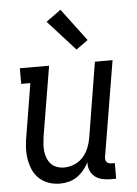

<svg xmlns="http://www.w3.org/2000/svg" viewBox="-54 -806 609 856"><g transform="rotate(-5 250.0 -378.0)"><path d="M180 8Q154 8 129.5 -0.5Q105 -9 87 -26Q69 -43 59 -66Q49 -89 45 -114.5Q41 -140 42.5 -166.5Q44 -193 49 -219L87 -450H46V-520H177L125 -208Q123 -191 121.5 -174Q120 -157 122 -141Q124 -125 130 -110Q136 -95 146.5 -84Q157 -73 172.5 -67.5Q188 -62 204 -62Q227 -62 249.5 -71Q272 -80 288.5 -98Q305 -116 314 -138Q323 -160 327 -183L382 -520H461L390 -93Q389 -87 390 -81Q391 -75 394.5 -70.5Q398 -66 404 -64Q410 -62 416 -62H431V8H404Q386 8 367.5 3.5Q349 -1 335.5 -12Q322 -23 315 -40Q308 -57 310 -76Q300 -58 286.5 -41.5Q273 -25 256 -13.5Q239 -2 219 3Q199 8 180 8ZM305 -581 183 -716 249 -764 358 -619Z"/></g></svg>

Font: Iosevka Gothic
Style: Italic
Weight: 400
Italic angle: -9°
Monospace: yes
Designer: Belleve Invis
Foundry: Belleve Invis
Version: Version 15.5.1; ttfautohint (v1.8.4)